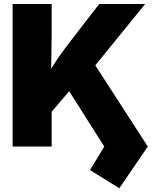

<svg xmlns="http://www.w3.org/2000/svg" viewBox="-20 -748 789 980"><path d="M194.3 -119.6V-313Q215.8 -354.5 236.6 -389.6Q257.3 -424.8 282.7 -460.7Q308.1 -496.6 341.8 -540.5L486.3 -727.5H720.7L416.5 -353L397.9 -358.4ZM44.4 0V-727.5H243.7V-571.3L240.7 -361.8L243.7 -265.6V0ZM588.9 212.9 439.5 120.1 512.2 0 326.7 -292.5 450.2 -439.5 734.4 0Z"/></svg>

Font: Inter 20pt Black
Style: Regular
Weight: 900
Version: Version 4.001;git-66647c0bb